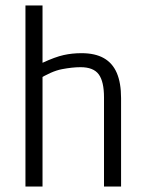

<svg xmlns="http://www.w3.org/2000/svg" viewBox="-20 -683 529 703"><path d="M73.2 0V-663.1H135.7V-453.1Q182.1 -474.6 213.1 -481.4Q244.1 -488.3 278.3 -488.3Q328.1 -488.3 360.1 -470.2Q392.1 -452.1 407.7 -415.8Q423.3 -379.4 423.3 -323.7V0H360.8V-326.2Q360.8 -384.3 341.6 -410.6Q322.3 -437 274.9 -437Q245.1 -437 206.8 -429.7Q168.5 -422.4 117.7 -390.6L135.7 -423.3V0Z"/></svg>

Font: Anaheim
Style: Regular
Weight: 400
Designer: Vernon Adams
Foundry: Vernon Adams
Version: Version 2.001